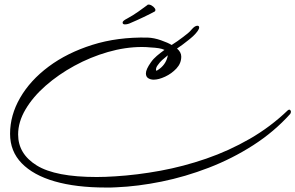

<svg xmlns="http://www.w3.org/2000/svg" viewBox="-20 -712 1320 858"><path d="M452 126Q320 126 224.5 98.5Q129 71 77 17.5Q25 -36 25 -114Q25 -197 70 -275Q115 -353 197.5 -414.5Q280 -476 392.5 -511.5Q505 -547 640 -544Q668 -543 699.5 -532Q731 -521 747 -511Q774 -528 796 -545Q808 -554 818.5 -562.5Q829 -571 837 -581Q851 -597 862 -597Q870 -597 870 -589Q870 -583 863 -573Q856 -563 845 -552.5Q834 -542 821 -532Q809 -522 796.5 -513Q784 -504 771 -495Q790 -479 790 -459Q790 -429 768.5 -406Q747 -383 718 -369.5Q689 -356 667 -356Q653 -356 642.5 -362.5Q632 -369 632 -384Q632 -402 654 -433Q665 -449 681 -462.5Q697 -476 715 -489Q705 -494 689.5 -496.5Q674 -499 653 -500Q643 -501 634 -501.5Q625 -502 615 -502Q540 -502 462 -479.5Q384 -457 312.5 -418Q241 -379 184 -329Q127 -279 94 -223Q61 -167 61 -111Q61 -24 144.5 27.5Q228 79 412 79Q450 79 495 76Q593 70 696.5 51Q800 32 901.5 -3Q1003 -38 1096 -91.5Q1189 -145 1266 -219Q1275 -226 1279 -217Q1280 -216 1280 -212Q1280 -208 1277 -203Q1205 -123 1111.5 -63Q1018 -3 913 37.5Q808 78 702 99.5Q596 121 500 125Q487 126 475.5 126Q464 126 452 126ZM677 -400Q677 -396 679 -396Q682 -396 695 -406Q709 -417 718 -432Q727 -447 730 -465Q715 -453 704.5 -443.5Q694 -434 685 -421Q677 -411 677 -400ZM538 -603Q528 -603 528 -611Q528 -616 534 -620.5Q540 -625 548 -629Q574 -643 598 -660Q622 -677 638 -689L640 -691Q648 -693 657.5 -687.5Q667 -682 672 -674.5Q677 -667 672 -661Q654 -651 621.5 -635.5Q589 -620 565 -610Q551 -603 538 -603Z"/></svg>

Font: WindSong Medium
Style: Regular
Weight: 500
Designer: Robert E. Leuschke
Foundry: Robert E. Leuschke
Version: Version 1.010; ttfautohint (v1.8.3)